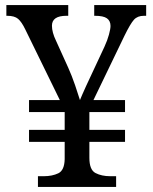

<svg xmlns="http://www.w3.org/2000/svg" viewBox="-20 -734 599 754"><path d="M129 0V-42H152Q185 -42 209 -53.5Q233 -65 234 -109V-177H94V-224H234V-294H94V-341H215L79 -619Q65 -648 51 -660Q37 -672 8 -672H5V-714H248V-672H241Q184 -672 184 -633Q184 -607 200 -574L248 -468Q262 -437 275 -399Q288 -361 294 -341Q297 -348 303.5 -363.5Q310 -379 318.5 -397Q327 -415 333 -428L390 -550Q402 -576 408 -598.5Q414 -621 414 -632Q414 -652 400 -662Q386 -672 353 -672H350V-714H554V-672H545Q520 -672 506 -656.5Q492 -641 469 -594L347 -341H471V-294H331V-224H471V-177H331V-114Q331 -67 355 -54.5Q379 -42 413 -42H436V0Z"/></svg>

Font: Noto Serif Ahom
Style: Regular
Weight: 400
Designer: Monotype Design Team
Foundry: Monotype Imaging Inc.
Version: Version 2.007; ttfautohint (v1.8.4.7-5d5b)